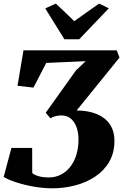

<svg xmlns="http://www.w3.org/2000/svg" viewBox="-20 -1016 673 1042"><path d="M264 6Q215.5 6 163 -3.2Q110.5 -12.5 67 -26.8Q23.5 -41 0 -56L42 -213H154.5L155 -77Q166.5 -66 190.5 -59.5Q214.5 -53 245 -53Q279 -53 308.2 -67.2Q337.5 -81.5 359.5 -108.5Q381.5 -135.5 393.8 -173.8Q406 -212 406 -260Q406 -296.5 395.2 -326Q384.5 -355.5 364 -372.5Q343.5 -389.5 313 -389.5Q293 -389.5 278.8 -385Q264.5 -380.5 254 -374L228 -404L392 -633.5L445 -684L231 -674.5L161.5 -540.5L75 -550.5L107.5 -743H613.5L628.5 -703.5L396 -416.5Q459.5 -416 505.2 -397Q551 -378 576 -341.5Q601 -305 601 -251.5Q601 -186.5 572.8 -138Q544.5 -89.5 496.5 -57.5Q448.5 -25.5 388 -9.8Q327.5 6 264 6ZM329.5 -803 225.5 -970.5 283 -996.5Q308.5 -973 333.5 -949Q358.5 -925 383 -901Q417 -925.5 450.5 -949.2Q484 -973 518 -996.5L570.5 -971L410 -803Z"/></svg>

Font: Merriweather 24pt Black
Style: Italic
Weight: 900
Italic angle: -7.8°
Designer: Eben Sorkin
Foundry: Eben Sorkin
Version: Version 2.101